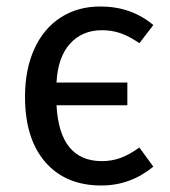

<svg xmlns="http://www.w3.org/2000/svg" viewBox="-20 -559 522 591"><path d="M409 -105 452 -46Q381 12 292 12Q182 12 119.5 -60Q57 -132 57 -261Q57 -345 85.5 -408Q114 -471 166.5 -505Q219 -539 289 -539Q384 -539 452 -482L409 -426Q377 -448 350.5 -457Q324 -466 294 -466Q233 -466 195.5 -424.5Q158 -383 154 -305H372V-235H154Q163 -63 294 -63Q323 -63 350 -72.5Q377 -82 409 -105Z"/></svg>

Font: FiraGO
Style: Regular
Weight: 400
Designer: bBox Type
Foundry: bBox Type GmbH
Version: Version 1.001;April 20, 2020;FontCreator 12.0.0.2555 64-bit